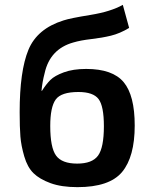

<svg xmlns="http://www.w3.org/2000/svg" viewBox="-20 -759 624 791"><path d="M486 -739 512 -644Q474 -621 437 -612Q400 -603 356 -598Q312 -593 282 -584Q186 -557 164 -458Q154 -420 151 -385H153Q170 -412 187.5 -429.5Q205 -447 243 -461Q281 -475 335 -475Q444 -475 489.5 -420.5Q535 -366 535 -242Q535 -113 483 -50.5Q431 12 299 12Q233 12 188 -4.5Q143 -21 118 -45.5Q93 -70 80 -114.5Q67 -159 64 -197Q61 -235 61 -297Q61 -466 97 -553.5Q133 -641 242 -675Q269 -684 352.5 -697.5Q436 -711 486 -739ZM303 -380Q232 -380 209.5 -349Q187 -318 187 -240Q187 -151 211 -118Q235 -85 298 -85Q360 -85 384 -118Q408 -151 408 -239Q408 -322 386 -351Q364 -380 303 -380Z"/></svg>

Font: Exo 2.0 Semi Bold
Style: Regular
Weight: 600
Designer: Natanael Gama
Version: Version 1.001;PS 001.001;hotconv 1.0.70;makeotf.lib2.5.58329